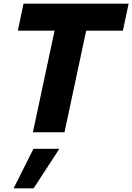

<svg xmlns="http://www.w3.org/2000/svg" viewBox="-20 -720 720 1045"><path d="M159 0 277 -553H77L108 -700H680L649 -553H449L331 0ZM54 305 162 90H303L163 305Z"/></svg>

Font: Red Hat Mono
Style: Italic
Weight: 300
Italic angle: -12°
Monospace: yes
Designer: Pentagram, MCKL
Foundry: Pentagram, MCKL
Version: Version 1.023